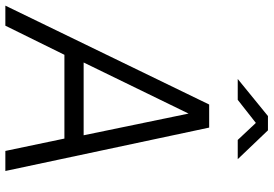

<svg xmlns="http://www.w3.org/2000/svg" viewBox="-178 -828 996 699"><g transform="rotate(90 319.5 -478.0)"><path d="M63 0 169 -215H474L519 0H592L434 -742H350L-10 0ZM549 -846 444 -956H392L257 -846H333L417 -912L479 -846ZM383 -667 462 -285H197Z"/></g></svg>

Font: Cheyenne Sans Light
Style: Italic
Weight: 300
Italic angle: -8.13011°
Designer: The Public Sans project authors (U.S. Web Design System), Libre Franklin designed by Pablo Impallari and Rodrigo Fuenzal
Foundry: The Cheyenne Sans Project Authors
Version: Version 2.007